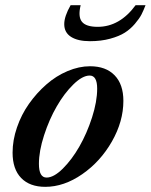

<svg xmlns="http://www.w3.org/2000/svg" viewBox="-20 -706 579 737"><path d="M325.2 -547.9Q278.8 -547.9 252.7 -564.5Q226.6 -581.1 226.6 -613.3Q226.6 -643.1 251 -686H289.6Q278.8 -642.1 294.4 -622.6Q310.1 -603 355 -603Q439.5 -603 500.5 -686H538.6Q531.2 -666.5 523.2 -650.6Q515.1 -634.8 497.8 -614.5Q480.5 -594.2 459 -580.6Q437.5 -566.9 402.8 -557.4Q368.2 -547.9 325.2 -547.9ZM153.8 11.2Q94.2 11.2 61.3 -22.7Q28.3 -56.6 28.3 -120.1Q28.3 -168 45.2 -217Q62 -266.1 91.3 -307.6Q120.6 -349.1 158 -381.8Q195.3 -414.6 239.3 -433.1Q283.2 -451.7 325.7 -451.7Q386.2 -451.7 419.9 -417Q453.6 -382.3 453.6 -318.8Q453.6 -240.2 409.7 -163.1Q365.7 -85.9 295.7 -37.4Q225.6 11.2 153.8 11.2ZM158.7 -24.4Q186.5 -24.4 221.2 -58.8Q255.9 -93.3 284.7 -143.6Q313.5 -193.8 333.3 -255.1Q353 -316.4 353 -365.7Q353 -416 324.2 -416Q296.4 -416 261.5 -381.8Q226.6 -347.7 197.8 -297.6Q168.9 -247.6 149.2 -186.8Q129.4 -126 129.4 -77.1Q129.4 -24.4 158.7 -24.4Z"/></svg>

Font: Elstob 10pt SemiBold
Style: Italic
Weight: 600
Italic angle: -20°
Designer: Peter S. Baker
Version: Version 1.015